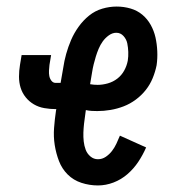

<svg xmlns="http://www.w3.org/2000/svg" viewBox="-20 -558 540 586"><path d="M279 8Q253 8 228.5 0Q204 -8 186.5 -25.5Q169 -43 160 -66.5Q151 -90 147 -115.5Q143 -141 145 -167.5Q147 -194 151 -221L152 -225H150Q133 -225 115.5 -228Q98 -231 83.5 -239.5Q69 -248 58.5 -261Q48 -274 43 -290Q38 -306 38 -324Q38 -342 41 -360L46 -390H136L131 -360Q130 -351 129.5 -342.5Q129 -334 130.5 -326Q132 -318 137 -311.5Q142 -305 150 -305H165L173 -351Q176 -372 182 -393.5Q188 -415 197 -436Q206 -457 220 -476.5Q234 -496 252 -510.5Q270 -525 292 -531.5Q314 -538 336 -538Q358 -538 378.5 -532Q399 -526 414.5 -513Q430 -500 440 -482Q450 -464 454.5 -444Q459 -424 460 -402Q461 -380 458 -359Q454 -339 446 -319.5Q438 -300 425 -283.5Q412 -267 394.5 -254Q377 -241 357.5 -233.5Q338 -226 317.5 -222.5Q297 -219 277 -219Q269 -219 260 -219.5Q251 -220 242 -222L240 -207Q238 -194 236.5 -180.5Q235 -167 234.5 -153.5Q234 -140 235.5 -126.5Q237 -113 241.5 -101Q246 -89 256 -80.5Q266 -72 279 -72Q292 -72 303 -79.5Q314 -87 322 -97.5Q330 -108 335.5 -120Q341 -132 346 -144L426 -108Q416 -85 402 -64Q388 -43 369 -26.5Q350 -10 326.5 -1Q303 8 279 8ZM278 -299Q293 -299 309 -303.5Q325 -308 338 -318Q351 -328 359 -342.5Q367 -357 370 -373Q372 -386 371.5 -399.5Q371 -413 368.5 -425.5Q366 -438 357 -448Q348 -458 335 -458Q323 -458 312 -450Q301 -442 293.5 -431.5Q286 -421 281 -409Q276 -397 272.5 -385.5Q269 -374 266 -362Q263 -350 261 -337L255 -301Q261 -300 266.5 -299.5Q272 -299 278 -299Z"/></svg>

Font: Iosevka Slab Medium
Style: Italic
Weight: 500
Italic angle: -9°
Monospace: yes
Designer: Belleve Invis
Foundry: Belleve Invis
Version: Version 11.1.0; ttfautohint (v1.8.3)